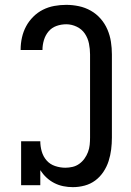

<svg xmlns="http://www.w3.org/2000/svg" viewBox="-20 -763 540 791"><path d="M280 8Q260 8 240.5 4Q221 0 203.5 -9Q186 -18 171.5 -31.5Q157 -45 146 -62V0H67V-181H146Q146 -160 152 -139Q158 -118 172 -102Q186 -86 207 -79Q228 -72 249 -72Q264 -72 279 -75.5Q294 -79 306.5 -88Q319 -97 328 -109.5Q337 -122 342.5 -136.5Q348 -151 349.5 -166Q351 -181 351 -196V-539Q351 -561 346.5 -583.5Q342 -606 329.5 -624.5Q317 -643 296 -653Q275 -663 253 -663Q232 -663 212.5 -656Q193 -649 180 -633.5Q167 -618 161 -598Q155 -578 155 -558Q155 -558 155 -557.5Q155 -557 155 -557H65Q65 -557 65 -558Q65 -559 65 -559Q65 -584 70.5 -608.5Q76 -633 87.5 -654.5Q99 -676 117 -694Q135 -712 157 -723Q179 -734 203.5 -738.5Q228 -743 253 -743Q279 -743 305 -737.5Q331 -732 354 -719Q377 -706 394.5 -686Q412 -666 422.5 -641.5Q433 -617 437 -591Q441 -565 441 -539V-196Q441 -172 438 -147.5Q435 -123 427.5 -99.5Q420 -76 406 -55Q392 -34 372.5 -19.5Q353 -5 329 1.5Q305 8 280 8Z"/></svg>

Font: Iosevka Slab Medium
Style: Regular
Weight: 500
Monospace: yes
Designer: Belleve Invis
Foundry: Belleve Invis
Version: Version 11.1.1; ttfautohint (v1.8.3)